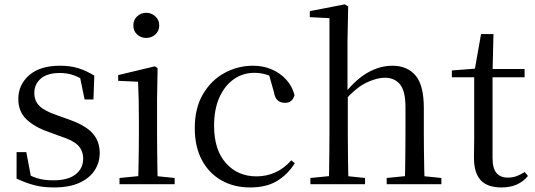

<svg xmlns="http://www.w3.org/2000/svg" viewBox="-20 -825 2397 860"><path d="M221.4 14.6Q172.9 14.6 134 4.5Q95.1 -5.6 54.2 -25.1L54.3 -143.7H97.8L121.5 -18.1L84.9 -20.3V-56.3Q113.4 -37.5 144.2 -27.4Q174.9 -17.3 218.7 -17.3Q285.2 -17.3 318.8 -44.1Q352.5 -70.9 352.5 -113.5Q352.5 -150.2 329.8 -173.6Q307.2 -197 245.6 -216.4L193.9 -235.4Q133.2 -257 97.6 -291.4Q62 -325.9 62 -382Q62 -445.2 110.4 -487.9Q158.8 -530.6 249.1 -530.6Q294.4 -530.6 329.5 -519.9Q364.7 -509.2 402.4 -486.4L398.6 -379.4H358.9L335.1 -495.5L366.5 -490.1V-457.8Q335.7 -479.4 307.9 -488.7Q280.2 -498.1 249.1 -498.1Q192.1 -498.1 162.9 -473.1Q133.7 -448 133.7 -408.5Q133.7 -372 157.7 -349.5Q181.6 -327 236.5 -308.4L286.8 -290.4Q362.6 -264 394.7 -228.1Q426.7 -192.1 426.7 -139.6Q426.7 -96.6 403.5 -61.4Q380.3 -26.2 334.9 -5.8Q289.5 14.6 221.4 14.6Z M515.3 0V-27.8L625.1 -38.6H656.5L762.3 -27.8V0ZM598.3 0Q599.3 -24.4 600.2 -65.3Q601.1 -106.3 601.6 -150.7Q602.1 -195.1 602.1 -228.5V-288.8Q602.1 -339.6 601.2 -380.6Q600.3 -421.6 598.3 -458.9L509.3 -463V-488.6L673.7 -528L685.9 -519.8L683.5 -380.2V-228.5Q683.5 -195.1 684 -150.7Q684.5 -106.3 685.1 -65.3Q685.7 -24.4 686.7 0ZM634.8 -655Q610.9 -655 594.1 -670.5Q577.3 -686 577.3 -711.1Q577.3 -735.9 594.1 -751.8Q610.9 -767.7 634.8 -767.7Q658.2 -767.7 675.7 -751.8Q693.2 -735.9 693.2 -711.1Q693.2 -686 675.7 -670.5Q658.2 -655 634.8 -655Z M1100.6 14.6Q1027.8 14.6 971.8 -17.1Q915.8 -48.8 884.1 -108.5Q852.4 -168.3 852.4 -251.4Q852.4 -340.7 889.2 -403.2Q925.9 -465.8 985.5 -498.2Q1045 -530.6 1113.8 -530.6Q1158.5 -530.6 1196.7 -514.4Q1234.9 -498.1 1261.7 -468.8Q1288.5 -439.5 1299.2 -399.3Q1290.3 -364.4 1256.7 -364.4Q1236 -364.4 1223.6 -375.7Q1211.1 -386.9 1206.7 -413.5L1181.7 -501.6L1231.8 -461.9Q1201.5 -482.4 1174.4 -490.6Q1147.3 -498.8 1119 -498.8Q1067.9 -498.8 1026.9 -469.9Q986 -441 962.5 -388.2Q938.9 -335.4 938.9 -261.5Q938.9 -153.9 991.9 -94.5Q1044.8 -35 1129.2 -35Q1174 -35 1212.9 -52.7Q1251.9 -70.3 1284.8 -106.9L1300.6 -93.9Q1267.6 -42.3 1219.9 -13.8Q1172.2 14.6 1100.6 14.6Z M1370.3 0V-27.8L1479.1 -38.6H1511.7L1615.1 -27.8V0ZM1452.7 0Q1453.7 -24.4 1454.2 -65.3Q1454.7 -106.3 1455.2 -150.7Q1455.7 -195.1 1455.7 -228.5V-743.7L1367.7 -748.1V-775.1L1524.1 -805.5L1539.5 -796.5L1536.5 -641V-411.6L1537.9 -399.2V-228.5Q1537.9 -195.1 1538.4 -150.7Q1538.9 -106.3 1539.5 -65.3Q1540.1 -24.4 1541.1 0ZM1712 0V-27.8L1819.5 -38.6H1851.7L1957 -27.8V0ZM1793 0Q1794.2 -24.4 1794.7 -64.8Q1795.2 -105.3 1795.7 -149.7Q1796.2 -194.1 1796.2 -228.5V-344.3Q1796.2 -418.1 1771.4 -447.5Q1746.7 -476.9 1703.4 -476.9Q1668.3 -476.9 1622 -455.2Q1575.8 -433.5 1521.4 -372.6L1502.4 -407H1524.2Q1576.8 -472.4 1630.1 -501.5Q1683.4 -530.6 1737.5 -530.6Q1803.6 -530.6 1841 -487.3Q1878.4 -443.9 1878.4 -341.1V-228.5Q1878.4 -194.1 1878.9 -149.7Q1879.4 -105.3 1880.3 -64.8Q1881.2 -24.4 1882.2 0Z M2144.9 -478.9V-516H2329.7V-478.9ZM2225.8 14.6Q2163.2 14.6 2133.1 -18Q2103 -50.7 2103 -117.7Q2103 -142.1 2103.5 -161.1Q2104 -180.1 2104 -207.1V-478.9H2004V-509.4L2124.6 -518.8L2105 -504.4L2134.7 -672.5H2190.3L2186.2 -500.6V-489V-117.5Q2186.2 -71.2 2203.7 -50.3Q2221.2 -29.5 2254.3 -29.5Q2276.5 -29.5 2293.5 -35.9Q2310.4 -42.3 2330.4 -54.4L2344.9 -36.8Q2324.4 -11.8 2295 1.4Q2265.6 14.6 2225.8 14.6Z"/></svg>

Font: Noto Serif JP
Style: Regular
Weight: 200
Designer: Ryoko NISHIZUKA 西塚涼子 (kana & ideographs); Frank Grießhammer (Latin, Greek & Cyrillic); Wenlong ZHANG 张文龙 (bopomofo); San
Foundry: Adobe
Version: Version 2.001;hotconv 1.1.0;makeotfexe 2.6.0